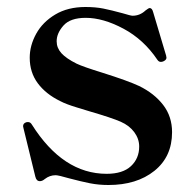

<svg xmlns="http://www.w3.org/2000/svg" viewBox="-20 -516 548 549"><path d="M94 2Q84 2 81 -11L47 -150L46 -155Q46 -163 54 -166Q56 -167 60 -167Q67 -167 71 -160Q160 -19 285 -19Q331 -19 354.5 -41Q378 -63 378 -97Q378 -119 364 -138Q350 -157 325 -168Q300 -179 235 -198Q229 -200 199 -209Q169 -218 152 -227Q111 -247 88 -278Q65 -309 65 -351Q65 -386 83.5 -419.5Q102 -453 138 -474.5Q174 -496 224 -496Q253 -496 275.5 -491.5Q298 -487 331 -478Q354 -471 359 -471Q380 -471 396 -486Q405 -493 408 -493Q415 -493 418 -481L455 -357L456 -351Q456 -345 448 -341Q444 -339 440 -339Q434 -339 430 -345Q391 -403 333 -434Q275 -465 225 -465Q181 -465 161.5 -443Q142 -421 142 -398Q142 -379 155.5 -364Q169 -349 199 -334Q218 -325 273 -308Q346 -285 378 -270Q421 -249 446.5 -216Q472 -183 472 -138Q472 -68 421.5 -27.5Q371 13 290 13Q262 13 237 8Q212 3 178 -6Q147 -15 139 -15Q122 -15 108 -4Q101 2 94 2Z"/></svg>

Font: Shippori Mincho B1
Style: Bold
Weight: 700
Designer: FONTDASU
Foundry: FONTDASU / Google Inc. / but / Adobe
Version: Version 3.110; ttfautohint (v1.8.3)